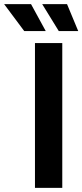

<svg xmlns="http://www.w3.org/2000/svg" viewBox="-115 -908 398 928"><path d="M54 0V-700H186V0ZM2 -758 -95 -888H35L106 -758ZM209 -888 263 -758H169L89 -888Z"/></svg>

Font: Space Grotesk Frontify
Style: Bold
Weight: 700
Designer: Florian Karsten
Version: Version 2.000